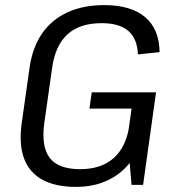

<svg xmlns="http://www.w3.org/2000/svg" viewBox="-20 -728 693 756"><path d="M279.2 7.9Q198.6 7.9 146.8 -20.4Q95 -48.8 74.6 -104.4Q54.1 -160.1 65.4 -242.5L96.5 -461.9Q107.8 -541 145.4 -595.8Q183.1 -650.6 245.4 -679.3Q307.7 -707.9 390.2 -707.9Q495.5 -707.9 551.3 -660.8Q607 -613.7 608.4 -522.8L523.1 -513.7Q520.4 -575.9 485.3 -606.3Q450.2 -636.8 380.2 -636.8Q294.2 -636.8 245.9 -593Q197.6 -549.2 185.2 -460.8L154.3 -242.4Q141.9 -150.5 175.9 -106.2Q209.9 -61.9 295.9 -61.9Q378.5 -61.9 427.6 -105.6Q476.8 -149.4 489 -233L541.9 -211.5Q532.6 -144.9 497.6 -95.8Q462.7 -46.6 406.7 -19.3Q350.8 7.9 279.2 7.9ZM481.9 -186.3 504.3 -343.6 526 -300.3H332.2L341.2 -364.5H594.4L543.5 -0.2H498Z"/></svg>

Font: Pathway Extreme 8pt Thin
Style: Italic
Weight: 100
Italic angle: -8°
Designer: Eduardo Rodriguez Tunni
Foundry: Eduardo Rodriguez Tunni
Version: Version 1.000